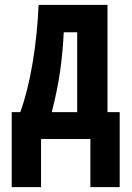

<svg xmlns="http://www.w3.org/2000/svg" viewBox="-20 -569 540 786"><path d="M241 -437H296V-110H192Q215 -200 226 -277Q237 -354 241 -437ZM148 197V0H350V197H470V-110H420V-549H138Q133 -428 113.5 -311.5Q94 -195 63 -110H28V197Z"/></svg>

Font: Noto Sans Mono UI Condensed ExtraBold
Style: Regular
Weight: 800
Width: 3
Designer: Monotype Design team
Foundry: Monotype Imaging Inc.
Version: 1.000